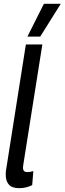

<svg xmlns="http://www.w3.org/2000/svg" viewBox="-20 -972 337 1002"><path d="M115 -740H201L105 -134Q103 -121 101.5 -112Q100 -103 100 -96Q100 -86 105 -80Q110 -74 124 -74Q136 -74 154 -79L148 -6Q117 10 80 10Q43 10 26.5 -8.5Q10 -27 10 -59Q10 -67 10.5 -76Q11 -85 13 -93ZM123 -781 209 -952H297L190 -781Z"/></svg>

Font: Georama Condensed Medium
Style: Italic
Weight: 500
Width: 3
Italic angle: -9°
Designer: Jean-Baptiste Levee
Foundry: Production Type
Version: Version 1.000